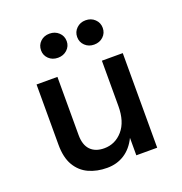

<svg xmlns="http://www.w3.org/2000/svg" viewBox="-127 -806 876 925"><g transform="rotate(-20 310.5 -343.0)"><path d="M84 -485H191V-187Q191 -136 216 -110.2Q241 -84.5 286 -84.5Q342.5 -84.5 380.8 -128.5Q419 -172.5 419 -252.5V-485H526V0H419V-89.5Q395 -40.5 356.2 -15.8Q317.5 9 267.5 9Q215 9 173.5 -10Q132 -29 108 -69.8Q84 -110.5 84 -176.5ZM411 -570.5Q383.5 -570.5 364.8 -588.2Q346 -606 346 -632.5Q346 -659 364.8 -677Q383.5 -695 411 -695Q439.5 -695 458.2 -677Q477 -659 477 -632.5Q477 -606 458.2 -588.2Q439.5 -570.5 411 -570.5ZM226 -570.5Q197.5 -570.5 179 -588.2Q160.5 -606 160.5 -631.5Q160.5 -658.5 179 -676.2Q197.5 -694 226 -694Q254 -694 273 -676.2Q292 -658.5 292 -631.5Q292 -606 273 -588.2Q254 -570.5 226 -570.5Z"/></g></svg>

Font: Karla SemiBold
Style: Regular
Weight: 600
Designer: Jonathan Pinhorn
Version: Version 2.004; ttfautohint (v1.8.4.7-5d5b);gftools[0.9.33]